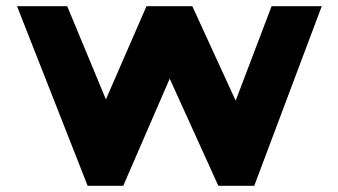

<svg xmlns="http://www.w3.org/2000/svg" viewBox="-20 -600 1093 620"><path d="M263 0 35 -580H197L322 -279L453 -580H601L741 -275L857 -580H1019L801 0H685L528 -346L378 0Z"/></svg>

Font: Orbitron Black
Style: Regular
Weight: 900
Designer: Matt McInerney
Foundry: The League of Moveable Type
Version: Version 2.001